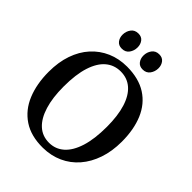

<svg xmlns="http://www.w3.org/2000/svg" viewBox="-265 -1099 1252 1252"><g transform="rotate(45 361.0 -473.0)"><path d="M355 11Q245.5 12 173.5 -36Q101.5 -84 66.2 -169.8Q31 -255.5 31 -367Q31 -455.5 55.5 -526.5Q80 -597.5 125.5 -647.8Q171 -698 233 -725Q295 -752 369.5 -752Q478 -751.5 549.2 -705.8Q620.5 -660 655.8 -576.8Q691 -493.5 691 -381Q691 -293.5 666.5 -221.5Q642 -149.5 597.2 -97.8Q552.5 -46 490.8 -18Q429 10 355 11ZM359.5 -40.5Q418.5 -40.5 462 -78.8Q505.5 -117 529.5 -192.8Q553.5 -268.5 553.5 -381Q553.5 -483 531.2 -554.2Q509 -625.5 466.2 -663Q423.5 -700.5 362 -700.5Q303 -700.5 259.5 -664Q216 -627.5 192 -553.5Q168 -479.5 168 -367Q168 -265 190.5 -191.8Q213 -118.5 255.5 -79.5Q298 -40.5 359.5 -40.5ZM260.5 -810Q231.5 -810 216 -830Q200.5 -850 200.5 -878Q200.5 -909 218 -933Q235.5 -957 268.5 -957H269.5Q298.5 -957 313.8 -937Q329 -917 329 -889Q329 -858 311.8 -834Q294.5 -810 261.5 -810ZM453 -810Q424 -810 408.5 -830Q393 -850 393 -878Q393 -909 410.5 -933Q428 -957 460.5 -957H461.5Q490.5 -957 506 -937Q521.5 -917 521.5 -889Q521.5 -858 504 -834Q486.5 -810 454 -810Z"/></g></svg>

Font: Merriweather 36pt SemiBold
Style: Regular
Weight: 600
Version: Version 2.100